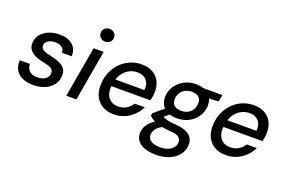

<svg xmlns="http://www.w3.org/2000/svg" viewBox="-115 -1142 2690 1792"><g transform="rotate(20 1230.0 -246.5)"><path d="M221 12Q154 12 109 -10Q64 -32 43 -71.5Q22 -111 26 -163H126Q126 -137 136.5 -116Q147 -95 171 -82Q195 -69 234 -69Q267 -69 291 -79Q315 -89 328.5 -106.5Q342 -124 343 -148Q344 -171 332 -184.5Q320 -198 296.5 -206Q273 -214 241 -220Q209 -226 179 -236.5Q149 -247 126.5 -263Q104 -279 91.5 -302Q79 -325 81 -357Q83 -403 110.5 -438.5Q138 -474 185.5 -495Q233 -516 293 -516Q377 -516 424.5 -475.5Q472 -435 468 -363H371Q372 -396 348 -415Q324 -434 281 -434Q238 -434 210.5 -415.5Q183 -397 182 -369Q181 -350 192.5 -336.5Q204 -323 227.5 -314.5Q251 -306 285 -299Q320 -292 350 -281.5Q380 -271 402.5 -255.5Q425 -240 436.5 -216.5Q448 -193 446 -159Q444 -107 414 -68.5Q384 -30 334 -9Q284 12 221 12Z M547 0 635 -504H735L647 0ZM714 -598Q685 -598 666.5 -616Q648 -634 648 -662Q648 -689 666.5 -707Q685 -725 714 -725Q742 -725 761 -707.5Q780 -690 780 -662Q780 -634 760.5 -616Q741 -598 714 -598Z M1019 12Q954 12 906.5 -16Q859 -44 834.5 -95Q810 -146 814 -214Q816 -278 839.5 -332.5Q863 -387 902.5 -428Q942 -469 995 -492.5Q1048 -516 1111 -516Q1179 -516 1225 -488Q1271 -460 1292.5 -413Q1314 -366 1311 -308Q1311 -290 1307.5 -268Q1304 -246 1299 -228H888L900 -299H1213Q1218 -342 1204.5 -371.5Q1191 -401 1163.5 -417Q1136 -433 1098 -433Q1057 -433 1020 -414.5Q983 -396 956 -360.5Q929 -325 919 -271L914 -243Q905 -192 917 -153Q929 -114 959 -92.5Q989 -71 1033 -71Q1081 -71 1116 -92.5Q1151 -114 1172 -149H1272Q1250 -103 1213 -66.5Q1176 -30 1127 -9Q1078 12 1019 12Z M1521 232Q1456 232 1408.5 215.5Q1361 199 1335.5 166.5Q1310 134 1312 87Q1314 51 1331 20Q1348 -11 1380 -37Q1412 -63 1460 -84L1508 -40Q1458 -20 1434.5 9Q1411 38 1410 70Q1409 96 1423.5 115Q1438 134 1466.5 143.5Q1495 153 1534 153Q1596 153 1637 126Q1678 99 1680 53Q1681 24 1660.5 3.5Q1640 -17 1577 -20Q1529 -24 1492.5 -31Q1456 -38 1429.5 -47.5Q1403 -57 1384 -69.5Q1365 -82 1352 -97L1356 -120L1470 -216L1544 -188L1420 -90L1448 -139Q1460 -131 1472 -124Q1484 -117 1500.5 -111.5Q1517 -106 1541 -102Q1565 -98 1601 -96Q1669 -91 1708 -71.5Q1747 -52 1763 -22Q1779 8 1777 45Q1775 98 1742.5 140Q1710 182 1653.5 207Q1597 232 1521 232ZM1587 -155Q1530 -155 1491 -175.5Q1452 -196 1433.5 -231Q1415 -266 1417 -311Q1419 -368 1450.5 -414.5Q1482 -461 1534 -488.5Q1586 -516 1651 -516Q1708 -516 1746.5 -495Q1785 -474 1803.5 -439Q1822 -404 1820 -360Q1817 -302 1786.5 -255.5Q1756 -209 1704.5 -182Q1653 -155 1587 -155ZM1601 -234Q1656 -234 1691 -266Q1726 -298 1728 -351Q1731 -393 1706.5 -414.5Q1682 -436 1637 -436Q1583 -436 1547 -404Q1511 -372 1509 -319Q1506 -278 1531 -256Q1556 -234 1601 -234ZM1718 -426 1707 -504H1914L1901 -436Z M2132 12Q2067 12 2019.5 -16Q1972 -44 1947.5 -95Q1923 -146 1927 -214Q1929 -278 1952.5 -332.5Q1976 -387 2015.5 -428Q2055 -469 2108 -492.5Q2161 -516 2224 -516Q2292 -516 2338 -488Q2384 -460 2405.5 -413Q2427 -366 2424 -308Q2424 -290 2420.5 -268Q2417 -246 2412 -228H2001L2013 -299H2326Q2331 -342 2317.5 -371.5Q2304 -401 2276.5 -417Q2249 -433 2211 -433Q2170 -433 2133 -414.5Q2096 -396 2069 -360.5Q2042 -325 2032 -271L2027 -243Q2018 -192 2030 -153Q2042 -114 2072 -92.5Q2102 -71 2146 -71Q2194 -71 2229 -92.5Q2264 -114 2285 -149H2385Q2363 -103 2326 -66.5Q2289 -30 2240 -9Q2191 12 2132 12Z"/></g></svg>

Font: DM Sans Medium
Style: Italic
Weight: 500
Italic angle: -10°
Designer: Colophon Foundry, Jonny Pinhorn
Foundry: Colophon Foundry
Version: Version 4.004;gftools[0.9.30]